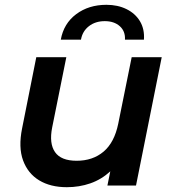

<svg xmlns="http://www.w3.org/2000/svg" viewBox="-20 -772 721 799"><path d="M258 7Q190 7 143 -21.5Q96 -50 76 -104.5Q56 -159 72 -238L131 -534H256L197 -241Q184 -175 209 -139Q234 -103 299 -103Q366 -103 411 -141Q456 -179 472 -257L528 -534H653L546 0H427L439 -59Q402 -25 356 -9Q310 7 258 7ZM233 -607Q245 -674 297 -713Q349 -752 423 -752Q470 -752 506.5 -734Q543 -716 562.5 -683.5Q582 -651 579 -607H500Q502 -642 478.5 -663Q455 -684 416 -684Q377 -684 350 -663Q323 -642 317 -607Z"/></svg>

Font: Montserrat SemiBold
Style: Italic
Weight: 600
Italic angle: -11.3°
Designer: Julieta Ulanovsky
Foundry: Julieta Ulanovsky
Version: Version 9.000; ttfautohint (v1.8.4.7-5d5b)